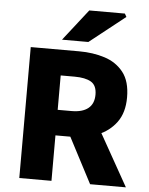

<svg xmlns="http://www.w3.org/2000/svg" viewBox="-58 -904 738 951"><g transform="rotate(5 311.0 -428.5)"><path d="M74 0V-651H315Q384 -651 442 -632.5Q500 -614 535.5 -569Q571 -524 571 -444Q571 -368 535.5 -320Q500 -272 442 -249Q384 -226 315 -226H234V0ZM234 -353H303Q357 -353 385.5 -376Q414 -399 414 -444Q414 -490 385.5 -507Q357 -524 303 -524H234ZM426 0 286 -268 395 -372 604 0ZM225 -701 347 -857H524L533 -841L356 -701Z"/></g></svg>

Font: Source Sans 3 ExtraBold
Style: Regular
Weight: 800
Designer: Paul D. Hunt
Foundry: Adobe
Version: Version 3.052;hotconv 1.1.0;makeotfexe 2.6.0